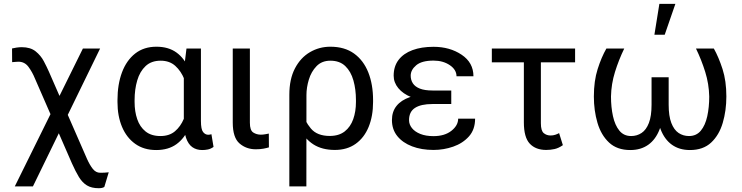

<svg xmlns="http://www.w3.org/2000/svg" viewBox="-20 -786 3936 1019"><path d="M511.2 -528.3 154.8 203.1H58.6L419.9 -528.3ZM95.2 -535.6Q141.6 -535.6 169.2 -513.4Q196.8 -491.2 212.6 -460.9Q228.5 -430.7 239.7 -405.3L441.9 57.6Q456.1 89.4 472.4 110.1Q488.8 130.9 511.7 130.9Q519.5 130.9 534.2 130.4Q548.8 129.9 557.1 128.4L533.7 206.1Q523.9 212.9 503.9 212.9Q465.8 212.9 441.4 198Q417 183.1 398.9 153.6Q380.9 124 361.8 81.1L165.5 -369.1Q151.4 -403.8 131.1 -431.2Q110.8 -458.5 77.6 -458.5Q71.8 -458.5 61.3 -457.5Q50.8 -456.5 44.4 -456.1L43.9 -528.8Q52.2 -531.2 67.6 -533.4Q83 -535.6 95.2 -535.6Z M603.5 -244.6V-254.9Q603.5 -337.9 627.4 -401.9Q651.4 -465.8 697.5 -502Q743.7 -538.1 810.1 -538.1Q874 -538.1 916.5 -507.3Q959 -476.6 982.9 -419.4Q1006.8 -362.3 1014.2 -283.7V-243.2Q1006.8 -165 983.2 -108.4Q959.5 -51.8 916.5 -20.8Q873.5 10.3 809.1 10.3Q743.7 10.3 697.8 -22.5Q651.9 -55.2 627.7 -112.5Q603.5 -169.9 603.5 -244.6ZM694.3 -254.9V-244.6Q694.3 -194.3 708.3 -153.6Q722.2 -112.8 752.4 -88.4Q782.7 -64 831.5 -64Q878.9 -64 908.7 -89.4Q938.5 -114.7 955.6 -155.5Q972.7 -196.3 983.4 -242.7V-274.9Q975.6 -322.3 958.3 -365.5Q940.9 -408.7 910.4 -436.3Q879.9 -463.9 832.5 -463.9Q783.2 -463.9 752.7 -435.3Q722.2 -406.7 708.3 -359.1Q694.3 -311.5 694.3 -254.9ZM969.7 -528.3H1046.4V-144Q1046.4 -99.6 1057.9 -85.2Q1069.3 -70.8 1085.4 -70.8Q1090.3 -70.8 1094.5 -71.8Q1098.6 -72.8 1102.1 -73.7L1113.3 -6.3Q1098.1 4.4 1083.3 7.3Q1068.4 10.3 1053.2 10.3Q1022.5 10.3 1000.7 -5.1Q979 -20.5 967.3 -54.4Q955.6 -88.4 955.6 -144V-413.6Z M1215.3 -528.3H1306.2V-134.8Q1306.2 -94.2 1324 -82.8Q1341.8 -71.3 1364.3 -71.3Q1375.5 -71.3 1387.9 -73.5Q1400.4 -75.7 1406.7 -77.1L1407.2 -3.9Q1396.5 -0.5 1378.9 2.9Q1361.3 6.3 1337.4 6.3Q1287.1 6.3 1251.2 -24.7Q1215.3 -55.7 1215.3 -135.3Z M1515.6 203.1V-282.7Q1515.6 -366.2 1545.4 -423.1Q1575.2 -480 1624.8 -509Q1674.3 -538.1 1733.4 -538.1Q1808.6 -538.1 1858.9 -502Q1909.2 -465.8 1934.6 -401.9Q1960 -337.9 1960 -254.9V-244.6Q1960 -169.9 1936.5 -112.5Q1913.1 -55.2 1867.7 -22.7Q1822.3 9.8 1757.3 9.8Q1689.5 9.8 1643.6 -19.5Q1597.7 -48.8 1571.8 -102.8Q1545.9 -156.7 1538.6 -231.4Q1539.6 -230.5 1561 -212.9Q1582.5 -195.3 1582.5 -195.3Q1596.7 -143.6 1629.9 -104Q1663.1 -64.5 1730 -64.5Q1778.8 -64.5 1809.6 -88.6Q1840.3 -112.8 1854.7 -153.6Q1869.1 -194.3 1869.1 -244.6V-254.9Q1869.1 -311.5 1855.7 -359.1Q1842.3 -406.7 1812.5 -435.3Q1782.7 -463.9 1733.4 -463.9Q1688 -463.9 1659.9 -434.8Q1631.8 -405.8 1619.1 -363.5Q1606.4 -321.3 1606.4 -281.7L1606 203.1Z M2267.6 -286.6H2375V-233.9H2274.9Q2214.4 -233.9 2182.6 -213.4Q2150.9 -192.9 2150.9 -148.4Q2150.9 -125.5 2166.3 -106.2Q2181.6 -86.9 2210.7 -75.2Q2239.7 -63.5 2280.8 -63.5Q2339.8 -63.5 2375.7 -91.8Q2411.6 -120.1 2411.6 -156.2H2501.5Q2501.5 -98.6 2468.8 -62Q2436 -25.4 2385.5 -7.8Q2335 9.8 2280.8 9.8Q2216.8 9.8 2167 -9.3Q2117.2 -28.3 2088.6 -63.7Q2060.1 -99.1 2060.1 -148.9Q2060.1 -193.4 2084.5 -223.9Q2108.9 -254.4 2155.3 -270.5Q2201.7 -286.6 2267.6 -286.6ZM2375 -252.4H2267.6Q2207.5 -252.4 2163.1 -270.3Q2118.7 -288.1 2094 -318.1Q2069.3 -348.1 2069.3 -384.3Q2069.3 -434.1 2095.5 -468.3Q2121.6 -502.4 2169.2 -520Q2216.8 -537.6 2280.8 -537.6Q2367.2 -537.6 2429.9 -495.6Q2492.7 -453.6 2492.7 -381.3H2402.8Q2402.8 -416 2367.2 -440.2Q2331.5 -464.4 2280.8 -464.4Q2218.3 -464.4 2189 -439.7Q2159.7 -415 2159.7 -384.3Q2159.7 -361.3 2171.4 -343.5Q2183.1 -325.7 2208.5 -315.7Q2233.9 -305.7 2274.9 -305.7H2375Z M3032.2 -528.3V-455.1H2590.3V-528.3ZM2760.3 -528.3H2850.6V-131.8Q2850.6 -91.8 2866 -79.3Q2881.3 -66.9 2901.9 -66.9Q2915.5 -66.9 2927.2 -70.8Q2939 -74.7 2947.3 -79.6L2967.3 -15.6Q2944.3 0.5 2922.9 5.1Q2901.4 9.8 2878.9 9.8Q2822.8 9.8 2791.5 -23.7Q2760.3 -57.1 2760.3 -136.7Z M3673.8 -528.3H3768.6Q3794.4 -482.4 3814.7 -419.4Q3835 -356.4 3835 -273.9Q3835 -199.2 3815.9 -134.3Q3796.9 -69.3 3754.4 -29.5Q3711.9 10.3 3641.6 10.3Q3585.4 10.3 3546.1 -17.8Q3506.8 -45.9 3486.1 -99.6Q3465.3 -153.3 3465.3 -231V-376H3528.8V-230Q3528.8 -169.9 3543 -133.3Q3557.1 -96.7 3581.5 -80.3Q3606 -64 3636.7 -64Q3675.8 -64 3699.5 -92.5Q3723.1 -121.1 3733.6 -168.9Q3744.1 -216.8 3744.1 -273.9Q3742.7 -340.3 3722.9 -404.1Q3703.1 -467.8 3673.8 -528.3ZM3198.2 -528.3H3293Q3263.7 -467.8 3243.9 -404.1Q3224.1 -340.3 3222.7 -273.9Q3222.7 -217.3 3233.2 -169.4Q3243.7 -121.6 3267.1 -92.8Q3290.5 -64 3329.6 -64Q3360.4 -64 3385 -80.3Q3409.7 -96.7 3423.8 -133.3Q3438 -169.9 3438 -230V-376H3501.5V-231Q3501.5 -153.3 3480.7 -99.6Q3460 -45.9 3420.7 -17.8Q3381.3 10.3 3325.2 10.3Q3254.9 10.3 3212.4 -29.5Q3169.9 -69.3 3150.9 -134.3Q3131.8 -199.2 3131.8 -273.9Q3131.8 -356.4 3151.9 -419.4Q3171.9 -482.4 3198.2 -528.3ZM3453.1 -601.6 3479.5 -765.6H3564.5L3507.8 -601.6Z"/></svg>

Font: RobotoDEMO
Style: Regular
Weight: 400
Designer: Christian Robertson
Foundry: Google
Version: Version 2.136